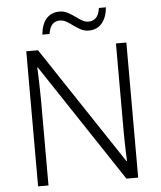

<svg xmlns="http://www.w3.org/2000/svg" viewBox="-60 -960 849 1011"><g transform="rotate(-5 364.5 -454.0)"><path d="M100 0V-714H162L575 -92H578Q577 -113 576 -142Q575 -171 574.5 -202.5Q574 -234 574 -261V-714H629V0H567L153 -624H150Q152 -598 152.5 -570Q153 -542 154 -512.5Q155 -483 155 -451V0ZM192 -794Q197 -849 223 -878Q249 -907 292 -907Q315 -907 334.5 -897Q354 -887 371.5 -874Q389 -861 406 -851Q423 -841 441 -841Q463 -841 479 -855.5Q495 -870 501 -908H538Q533 -854 507 -824Q481 -794 438 -794Q415 -794 396 -804Q377 -814 359.5 -827Q342 -840 325 -850Q308 -860 289 -860Q267 -860 251.5 -845.5Q236 -831 230 -794Z"/></g></svg>

Font: Noto Sans Symbols Light
Style: Regular
Weight: 300
Version: Version 2.002